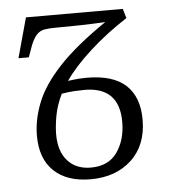

<svg xmlns="http://www.w3.org/2000/svg" viewBox="-45 -577 554 628"><g transform="rotate(-5 232.5 -263.0)"><path d="M228 10Q151 10 108 -30.5Q65 -71 65 -147Q65 -200 87 -255.5Q109 -311 164.5 -370.5Q220 -430 320 -498Q283 -496 242.5 -495Q202 -494 161 -494Q136 -494 121 -491.5Q106 -489 95.5 -478.5Q85 -468 75 -444L61 -405H27L63 -536H381L390 -505Q322 -461 267 -411Q212 -361 182 -317Q203 -320 217.5 -321Q232 -322 243 -322Q330 -322 372 -283Q414 -244 414 -170Q414 -86 362.5 -38Q311 10 228 10ZM232 -28Q290 -28 318.5 -68.5Q347 -109 347 -168Q347 -283 233 -283Q218 -283 200 -282Q182 -281 158 -277Q140 -240 134 -205.5Q128 -171 128 -146Q128 -90 156 -59Q184 -28 232 -28Z"/></g></svg>

Font: Noto Serif SemiCondensed Light
Style: Italic
Weight: 300
Width: 4
Italic angle: -12°
Designer: Monotype Design Team
Foundry: Monotype Imaging Inc.
Version: Version 2.013; ttfautohint (v1.8.4.7-5d5b)